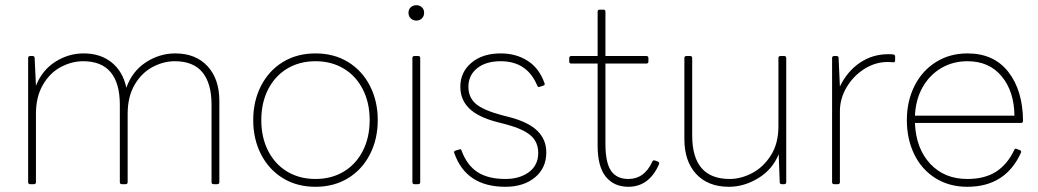

<svg xmlns="http://www.w3.org/2000/svg" viewBox="-20 -707 3986 737"><path d="M96 0Q88 0 88 -8V-484Q88 -492 96 -492H105Q113 -492 113 -484L118 -378Q142 -438 192.5 -470Q243 -502 301 -502Q366 -502 409 -467Q452 -432 465 -370Q487 -433 539.5 -467.5Q592 -502 653 -502Q731 -502 776.5 -453Q822 -404 822 -319V-8Q822 0 814 0H800Q792 0 792 -8V-305Q792 -387 757 -429.5Q722 -472 651 -472Q608 -472 566 -450Q524 -428 497 -382Q470 -336 470 -270V-8Q470 0 462 0H448Q440 0 440 -8V-305Q440 -387 405 -429.5Q370 -472 299 -472Q256 -472 214 -450Q172 -428 145 -382Q118 -336 118 -270V-8Q118 0 110 0Z M952 -246Q952 -319 982 -377.5Q1012 -436 1066 -469Q1120 -502 1191 -502Q1262 -502 1316 -469Q1370 -436 1400 -377.5Q1430 -319 1430 -246Q1430 -173 1400 -114.5Q1370 -56 1316 -23Q1262 10 1191 10Q1120 10 1066 -23Q1012 -56 982 -114.5Q952 -173 952 -246ZM1399 -246Q1399 -313 1372.5 -364.5Q1346 -416 1299 -444Q1252 -472 1191 -472Q1130 -472 1083 -444Q1036 -416 1009.5 -364.5Q983 -313 983 -246Q983 -179 1009.5 -127.5Q1036 -76 1083 -48Q1130 -20 1191 -20Q1252 -20 1299 -48Q1346 -76 1372.5 -127.5Q1399 -179 1399 -246Z M1548 -658Q1548 -671 1556.5 -679Q1565 -687 1578 -687Q1591 -687 1599.5 -679Q1608 -671 1608 -658Q1608 -645 1599.5 -636.5Q1591 -628 1578 -628Q1565 -628 1556.5 -636.5Q1548 -645 1548 -658ZM1571 0Q1563 0 1563 -8V-484Q1563 -492 1571 -492H1585Q1593 -492 1593 -484V-8Q1593 0 1585 0Z M1724 -119Q1723 -120 1723 -122Q1723 -128 1729 -129L1742 -133L1746 -134Q1751 -134 1752 -128Q1773 -72 1813.5 -46Q1854 -20 1920 -20Q1975 -20 2010.5 -46.5Q2046 -73 2046 -120Q2046 -162 2017 -187Q1988 -212 1925 -229L1890 -238Q1816 -257 1781.5 -290.5Q1747 -324 1747 -374Q1747 -430 1789.5 -466Q1832 -502 1902 -502Q1961 -502 2005.5 -473.5Q2050 -445 2070 -388Q2071 -387 2071 -385Q2071 -380 2065 -378L2052 -374Q2051 -373 2049 -373Q2044 -373 2042 -379Q2003 -472 1902 -472Q1845 -472 1811.5 -445Q1778 -418 1778 -374Q1778 -333 1806.5 -308.5Q1835 -284 1906 -265L1937 -257Q2009 -238 2043 -204.5Q2077 -171 2077 -122Q2077 -62 2033.5 -26Q1990 10 1920 10Q1769 10 1724 -119Z M2274 -149V-463H2173Q2165 -463 2165 -471V-484Q2165 -492 2173 -492H2274V-662Q2274 -670 2282 -670H2296Q2304 -670 2304 -662V-492H2461Q2469 -492 2469 -484V-471Q2469 -463 2461 -463H2304V-154Q2304 -83 2325.5 -51.5Q2347 -20 2392 -20Q2454 -20 2484 -87Q2487 -93 2494 -91L2505 -87Q2513 -84 2509 -75Q2471 10 2392 10Q2337 10 2305.5 -28.5Q2274 -67 2274 -149Z M2607 -173V-484Q2607 -492 2615 -492H2629Q2637 -492 2637 -484V-187Q2637 -20 2781 -20Q2824 -20 2867 -42.5Q2910 -65 2939 -110.5Q2968 -156 2968 -222V-484Q2968 -492 2976 -492H2990Q2998 -492 2998 -484V-8Q2998 0 2990 0H2981Q2973 0 2973 -8L2969 -115Q2945 -56 2890.5 -23Q2836 10 2778 10Q2698 10 2652.5 -39Q2607 -88 2607 -173Z M3182 0Q3174 0 3174 -8V-484Q3174 -492 3182 -492H3191Q3199 -492 3199 -484L3204 -375Q3232 -433 3280.5 -466Q3329 -499 3390 -499Q3404 -499 3409 -498Q3416 -497 3416 -490V-476Q3416 -468 3410 -468L3387 -469Q3340 -469 3298 -442.5Q3256 -416 3230 -372.5Q3204 -329 3204 -280V-8Q3204 0 3196 0Z M3461 -246Q3461 -319 3490.5 -377.5Q3520 -436 3573 -469Q3626 -502 3694 -502Q3795 -502 3850.5 -431Q3906 -360 3907 -243Q3907 -235 3899 -235H3492Q3496 -137 3550.5 -78.5Q3605 -20 3693 -20Q3760 -20 3803.5 -48Q3847 -76 3873 -131Q3876 -139 3883 -135L3894 -131Q3902 -128 3899 -121Q3840 10 3693 10Q3624 10 3571 -23Q3518 -56 3489.5 -114.5Q3461 -173 3461 -246ZM3874 -263Q3873 -356 3825 -414Q3777 -472 3694 -472Q3638 -472 3593.5 -446Q3549 -420 3522 -373Q3495 -326 3492 -263Z"/></svg>

Font: LINE Seed Sans KR Thin
Style: Regular
Weight: 250
Designer: LINE BX Design & Sandoll Inc & Dalton Maag Ltd
Foundry: Sandoll Inc.
Version: Version 1.000